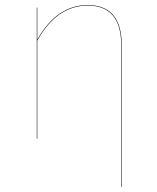

<svg xmlns="http://www.w3.org/2000/svg" viewBox="-20 -547 620 757"><path d="M460 -368V190H458V-368Q458 -525 326 -525Q204 -525 127 -387V0H125V-517H127V-391Q204 -527 326 -527Q460 -527 460 -368Z"/></svg>

Font: FiraGO Two
Style: Regular
Weight: 100
Designer: bBox Type
Foundry: bBox Type GmbH
Version: Version 1.001